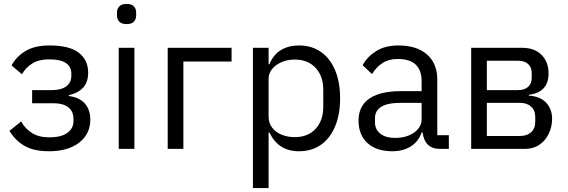

<svg xmlns="http://www.w3.org/2000/svg" viewBox="-20 -760 2898 980"><path d="M231 12Q152 12 105 -15.5Q58 -43 28 -92L88 -140Q108 -103 143.5 -81Q179 -59 231 -59Q293 -59 324 -82Q355 -105 355 -141V-153Q355 -192 328.5 -212.5Q302 -233 254 -233H144V-300H244Q292 -300 318 -319Q344 -338 344 -373V-385Q344 -418 317.5 -437.5Q291 -457 229 -457Q179 -457 145.5 -436.5Q112 -416 92 -381L39 -426Q63 -471 110 -499.5Q157 -528 233 -528Q334 -528 382 -491Q430 -454 430 -389Q430 -341 404.5 -313Q379 -285 331 -274V-270Q386 -263 413.5 -231Q441 -199 441 -150Q441 -76 384 -32Q327 12 231 12Z M626 -637Q601 -637 589 -649.5Q577 -662 577 -682V-695Q577 -715 589 -727.5Q601 -740 626 -740Q652 -740 663.5 -727.5Q675 -715 675 -695V-682Q675 -662 663.5 -649.5Q652 -637 626 -637ZM586 0V-516H666V0Z M836 0V-516H1162V-446H916V0Z M1271 200V-516H1351V-432H1355Q1375 -481 1414 -504.5Q1453 -528 1506 -528Q1571 -528 1618 -495Q1665 -462 1690.5 -401.5Q1716 -341 1716 -258Q1716 -176 1690.5 -115Q1665 -54 1618 -21Q1571 12 1506 12Q1453 12 1415.5 -12Q1378 -36 1355 -84H1351V200ZM1484 -60Q1552 -60 1591 -102.5Q1630 -145 1630 -214V-302Q1630 -371 1591 -413.5Q1552 -456 1484 -456Q1448 -456 1417.5 -443Q1387 -430 1369 -408Q1351 -386 1351 -357V-165Q1351 -132 1369 -108.5Q1387 -85 1417.5 -72.5Q1448 -60 1484 -60Z M2271 0H2226Q2194 0 2174 -13.5Q2154 -27 2145 -51Q2136 -75 2136 -106V-113L2167 -84H2132Q2116 -37 2076.5 -12.5Q2037 12 1983 12Q1901 12 1855.5 -30Q1810 -72 1810 -144Q1810 -193 1834 -226.5Q1858 -260 1906.5 -277.5Q1955 -295 2030 -295H2132V-346Q2132 -401 2102 -430Q2072 -459 2010 -459Q1964 -459 1932 -438Q1900 -417 1879 -382L1831 -427Q1852 -468 1898 -498Q1944 -528 2014 -528Q2107 -528 2159.5 -482Q2212 -436 2212 -354V-70H2271ZM2132 -235H2026Q1958 -235 1926 -215Q1894 -195 1894 -157V-136Q1894 -98 1922 -77Q1950 -56 1996 -56Q2036 -56 2066.5 -68.5Q2097 -81 2114.5 -102.5Q2132 -124 2132 -150Z M2385 0V-516H2645Q2708 -516 2744 -480Q2780 -444 2780 -385Q2780 -337 2754.5 -309.5Q2729 -282 2679 -276V-272Q2739 -268 2768.5 -235Q2798 -202 2798 -154Q2798 -113 2781 -77.5Q2764 -42 2733 -21Q2702 0 2658 0ZM2465 -66H2634Q2670 -66 2691 -85Q2712 -104 2712 -139V-162Q2712 -197 2691 -216Q2670 -235 2634 -235H2465ZM2465 -300H2624Q2657 -300 2675.5 -316.5Q2694 -333 2694 -364V-386Q2694 -417 2675.5 -433.5Q2657 -450 2624 -450H2465Z"/></svg>

Font: IBM Plex Sans Var
Style: Regular
Weight: 400
Designer: Mike Abbink, Paul van der Laan, Pieter van Rosmalen
Foundry: Bold Monday
Version: Version 3.000